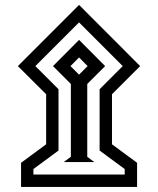

<svg xmlns="http://www.w3.org/2000/svg" viewBox="-20 -669 630 766"><path d="M164.1 -293V-93.3L64 -19.5V76.7H526.9V-19.5L426.8 -93.3V-293L539.1 -405.3L295.4 -649.4L51.3 -405.3ZM295.4 -579.6 469.7 -405.3 377.4 -313V-68.4L477.5 5.4V27.3H113.3V5.4L213.4 -68.4V-313L121.1 -405.3ZM356 -22.5 328.1 -43.5V-334L399.4 -405.3L295.4 -509.8L191.4 -405.3L262.7 -334V-43.5L234.4 -22.5ZM295.4 -439.9 329.6 -405.3 295.4 -371.1 261.2 -405.3Z"/></svg>

Font: Vazirmatn
Style: Bold
Weight: 700
Designer: Saber Rastikerdar
Foundry: Saber Rastikerdar
Version: Version 33.003